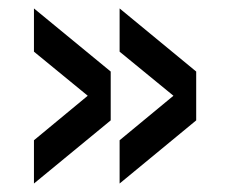

<svg xmlns="http://www.w3.org/2000/svg" viewBox="-20 -536 543 453"><path d="M442.9 -367.2V-252L262.2 -103V-205.1L389.2 -310.1L262.2 -414.1V-516.1ZM241.2 -367.2V-252L60.1 -103V-205.1L187 -310.1L60.1 -414.1V-516.1Z"/></svg>

Font: Standard
Style: Regular
Weight: 400
Designer: Bryce Wilner
Version: Version 2.000;PS 2.0;hotconv 16.6.51;makeotf.lib2.5.65220 DE